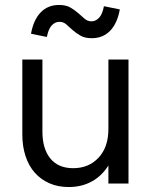

<svg xmlns="http://www.w3.org/2000/svg" viewBox="-20 -740 614 774"><path d="M151 -210Q151 -140 183 -101Q215 -62 275 -62Q338 -62 377.5 -104.5Q417 -147 417 -220V-500H498V0H417V-73Q391 -31 350 -8.5Q309 14 257 14Q214 14 179.5 -1Q145 -16 120.5 -43.5Q96 -71 83 -110.5Q70 -150 70 -198V-500H151ZM105 -604Q115 -660 144 -690Q173 -720 218 -720Q246 -720 264 -709.5Q282 -699 295.5 -687Q309 -675 321 -664.5Q333 -654 349 -654Q366 -654 379.5 -668.5Q393 -683 399 -715L463 -702Q453 -646 424 -616Q395 -586 350 -586Q322 -586 304 -596.5Q286 -607 272.5 -619Q259 -631 247.5 -641.5Q236 -652 219 -652Q202 -652 188.5 -637.5Q175 -623 169 -591Z"/></svg>

Font: NT Somic
Style: Regular
Weight: 400
Designer: Ravid Balaliev — lead type designer, mastering
Michael Voronin — secret advisor, marketing
Ivan Kovalenko — best boy
Foundry: NT Type
Version: Version 0.7